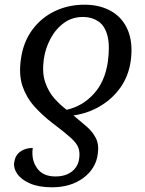

<svg xmlns="http://www.w3.org/2000/svg" viewBox="-20 -566 617 815"><path d="M344 -546Q407 -545 454 -517.5Q501 -490 523 -437Q545 -384 535 -308Q526 -244 492 -195.5Q458 -147 406 -116Q354 -85 292 -76Q322 -51 347.5 -29Q373 -7 387 20.5Q401 48 395 88Q387 150 333.5 189.5Q280 229 201 229Q145 229 108 213Q71 197 54 173Q37 149 40 125Q44 94 65.5 78Q87 62 119 62Q112 112 137 147.5Q162 183 215 183Q258 183 284.5 162.5Q311 142 316 108Q320 80 312.5 60.5Q305 41 280 18.5Q255 -4 206 -41Q160 -76 126 -114Q92 -152 75.5 -200.5Q59 -249 69 -317Q79 -388 117.5 -440Q156 -492 214.5 -519.5Q273 -547 344 -546ZM336 -494Q288 -495 252 -469Q216 -443 194 -401Q172 -359 166 -315Q158 -257 172 -216.5Q186 -176 211 -148Q236 -120 263 -100Q330 -115 378 -167.5Q426 -220 438 -305Q447 -374 436 -415Q425 -456 398.5 -474.5Q372 -493 336 -494Z"/></svg>

Font: NotoSerif-Italic
Style: Regular
Weight: 400
Italic angle: -12°
Designer: Monotype Design Team
Foundry: Monotype Imaging Inc.
Version: Version 2.007; ttfautohint (v1.8) -l 8 -r 50 -G 200 -x 14 -D